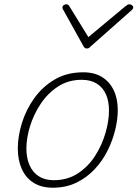

<svg xmlns="http://www.w3.org/2000/svg" viewBox="-20 -856 641 895"><path d="M226 19Q173 19 136.5 -4Q100 -27 81.5 -68.5Q63 -110 63 -164Q63 -220 82 -282Q101 -344 139.5 -398Q178 -452 235 -485.5Q292 -519 368 -519Q420 -519 455.5 -497Q491 -475 510 -435.5Q529 -396 529 -343Q529 -301 517.5 -252.5Q506 -204 482.5 -156Q459 -108 422.5 -68.5Q386 -29 337 -5Q288 19 226 19ZM230 -16Q295 -16 343.5 -48Q392 -80 424 -130.5Q456 -181 472 -237Q488 -293 488 -341Q488 -384 474 -416Q460 -448 431.5 -466Q403 -484 361 -484Q299 -484 251 -453Q203 -422 170 -372.5Q137 -323 120 -267.5Q103 -212 103 -164Q103 -120 117.5 -86.5Q132 -53 160.5 -34.5Q189 -16 230 -16ZM583 -836Q590 -836 595.5 -831.5Q601 -827 601 -821Q601 -817 599 -814.5Q597 -812 593 -808L402 -639Q397 -633 393 -631.5Q389 -630 385 -630Q381 -630 377.5 -631.5Q374 -633 370 -639L276 -808Q274 -810 272.5 -813.5Q271 -817 271 -820Q271 -828 277 -832Q283 -836 288 -836Q293 -836 296 -834.5Q299 -833 302 -829L392 -683L566 -828Q573 -833 576 -834.5Q579 -836 583 -836Z"/></svg>

Font: Playwrite BE VLG Thin
Style: Regular
Weight: 250
Designer: Veronika Burian, José Scaglione
Foundry: TypeTogether
Version: Version 1.002